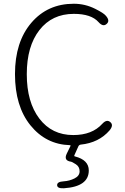

<svg xmlns="http://www.w3.org/2000/svg" viewBox="-20 -762 667 1025"><path d="M322 243Q286 245 285 227Q284 208 320 206Q351 204 378 190.5Q405 177 405 152.5Q405 128 385 115Q365 102 358 101Q319 95 336 59L356 18Q358 13 353 13Q225 9 142.5 -93Q60 -195 60 -366.5Q60 -538 147 -640Q234 -742 374 -742Q434 -742 488 -715Q534 -692 545 -678Q569 -651 549 -634Q530 -617 506 -644Q467 -688 374 -688Q258 -688 190.5 -601.5Q123 -515 123 -366Q123 -217 190 -129Q257 -41 371 -41Q472 -41 526 -101Q550 -127 569 -110Q588 -94 565 -66Q508 0 411 10Q402 11 398 20L377 67Q375 72 380 73Q454 92 454 148Q454 234 322 243Z"/></svg>

Font: Resource Han Rounded KR Light
Style: Regular
Weight: 300
Designer: Cyano Hao (round all glyphs); Ryoko NISHIZUKA 西塚涼子 (kana, bopomofo & ideographs); Paul D. Hunt (Latin, Greek & Cyrillic)
Foundry: Cyano Hao
Version: 0.990